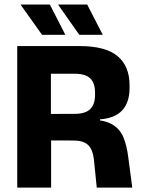

<svg xmlns="http://www.w3.org/2000/svg" viewBox="-20 -847 645 867"><path d="M416.9 0 404.7 -120.4Q401.6 -152.5 391.9 -172.7Q382.3 -192.9 362.9 -202.7Q343.6 -212.5 311 -212.5L166.5 -213V-332.4L317 -332.9Q366 -332.9 387.6 -354.6Q409.2 -376.2 409.2 -419V-429.1Q409.2 -471.6 387.8 -492.8Q366.4 -514 316.4 -514H165.5V-639H339.1Q456.7 -639 510.9 -593.5Q565 -548 565 -462.3V-449.5Q565 -384.8 532.1 -348.9Q499.1 -313 431.7 -308.2V-286.2L399.4 -307.3Q457.7 -303.3 489.7 -283.5Q521.7 -263.6 536.9 -227.8Q552.1 -191.9 558.9 -138.8L577.3 0ZM57.8 0V-639H209.9V-289.6L210.8 -231.5V0ZM205.1 -826.5 274.5 -691.1V-690H169.7L73.9 -824.7V-826.5ZM373.7 -826.5 443.4 -691.1V-690H337.9L243.4 -824.4V-826.5Z"/></svg>

Font: Anek Latin Medium
Style: Regular
Weight: 500
Designer: Yesha Goshar
Foundry: Ek Type
Version: Version 1.003